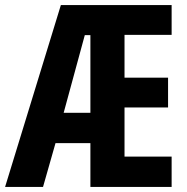

<svg xmlns="http://www.w3.org/2000/svg" viewBox="-24 -734 736 754"><path d="M650 0V-119H465V-312H636V-429H465V-597H650V-714H215L-4 0H145L194 -172H331V0ZM226 -291 309 -596H331V-291Z"/></svg>

Font: Noto Sans Devanagari ExtraCondensed
Style: Bold
Weight: 700
Width: 2
Designer: Jelle Bosma - Monotype Design Team
Foundry: Monotype Imaging Inc.
Version: Version 2.004